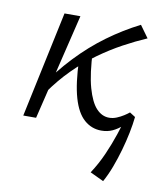

<svg xmlns="http://www.w3.org/2000/svg" viewBox="-73 -482 629 738"><g transform="rotate(10 241.5 -113.5)"><path d="M102 -102 78 -117Q126 -188 180 -245Q234 -302 293.5 -345.5Q353 -389 418 -422L452 -375Q408 -356 362 -331Q316 -306 270 -273Q224 -240 181.5 -197.5Q139 -155 102 -102ZM33 0 121 -414H183L83 0ZM379 195 326 170Q351 132 369.5 90Q388 48 401.5 7.5Q415 -33 424 -67L457 -69Q454 -40 447 -5.5Q440 29 430 64Q420 99 407.5 132.5Q395 166 379 195ZM338 5Q300 5 271 -20.5Q242 -46 226 -101.5Q210 -157 207 -247L253 -293Q257 -202 272 -149Q287 -96 309 -72.5Q331 -49 359 -49Q374 -49 388.5 -55Q403 -61 415.5 -69Q428 -77 435 -83L457 -69Q439 -47 420 -30Q401 -13 381.5 -4Q362 5 338 5Z"/></g></svg>

Font: Ysabeau Office
Style: Italic
Weight: 400
Italic angle: -12°
Designer: Christian Thalmann (Catharsis Fonts)
Version: Version 2.001;gftools[0.9.30]; featfreeze: tnum,lnum,ss02